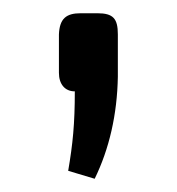

<svg xmlns="http://www.w3.org/2000/svg" viewBox="-20 -138 268 290"><path d="M102 -118C80 -118 70 -110 69 -86V-28C69 -11 78 0 93 0C93 49 90 79 83 120L123 132C145 87 157 35 158 -22V-86C158 -110 151 -118 127 -118Z"/></svg>

Font: SnT
Style: Regular
Weight: 400
Designer: Natanael Gama
Version: Version 1.001;PS 001.001;hotconv 1.0.70;makeotf.lib2.5.58329